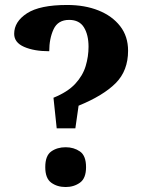

<svg xmlns="http://www.w3.org/2000/svg" viewBox="-20 -744 590 772"><path d="M195 -351Q252 -374 282.5 -407Q313 -440 324.5 -478.5Q336 -517 336 -556Q336 -604 317.5 -634Q299 -664 258 -664Q213 -664 195.5 -626.5Q178 -589 178 -538Q117 -538 77 -555.5Q37 -573 37 -608Q37 -657 88.5 -690.5Q140 -724 250 -724Q321 -724 376 -702Q431 -680 463 -639Q495 -598 495 -540Q495 -460 445.5 -410Q396 -360 296 -319L283 -228H208ZM244 8Q210 8 186 -9.5Q162 -27 162 -72Q162 -118 186 -135Q210 -152 244 -152Q277 -152 301.5 -135Q326 -118 326 -72Q326 -27 301.5 -9.5Q277 8 244 8Z"/></svg>

Font: Noto Serif Thai
Style: Bold
Weight: 700
Designer: Monotype Design Team
Foundry: Monotype Imaging Inc.
Version: Version 2.002; ttfautohint (v1.8.4.7-5d5b)